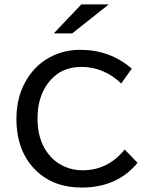

<svg xmlns="http://www.w3.org/2000/svg" viewBox="-20 -805 680 867"><path d="M347.2 -785.2H471.2L306.2 -654.3H223.1ZM601.1 -69.8Q509.3 42 348.6 42Q221.7 42 142.1 -35.6Q54.2 -121.1 54.2 -268.6Q54.2 -378.4 108.9 -459Q159.2 -533.2 243.2 -563.5Q289.6 -580.1 342.3 -580.1Q476.1 -580.1 575.2 -495.1L527.3 -428.2Q448.2 -502.9 347.7 -502.9Q250 -502.9 194.8 -426.8Q149.4 -364.7 149.4 -269Q149.4 -191.9 180.7 -136.2Q214.4 -76.7 274.9 -51.3Q311 -36.1 353 -36.1Q467.3 -36.1 543 -129.9Z"/></svg>

Font: FORM UDPGothic
Style: Regular
Weight: 400
Foundry: Pronama LLC
Version: Version 1.05101